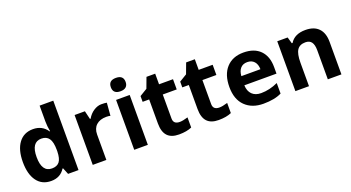

<svg xmlns="http://www.w3.org/2000/svg" viewBox="-52 -1362 3611 1975"><g transform="rotate(-20 1754.0 -375.0)"><path d="M305.7 -108.9Q360.4 -108.9 387.2 -141.8Q414.1 -174.8 416 -254.9V-271Q416 -358.4 388.7 -396.7Q361.3 -435.1 305.7 -435.1Q195.3 -435.1 195.6 -272Q195.8 -108.9 305.7 -108.9ZM555.2 0H440.9L412.1 -70.8H405.8Q355.5 9.8 254.9 9.8Q154.3 9.8 99.6 -64.7Q44.9 -139.2 44.9 -272.7Q44.9 -406.2 100.8 -481.2Q156.7 -556.2 257.3 -556.2Q357.9 -556.2 412.1 -475.6H417Q405.8 -538.6 405.8 -585V-759.8H555.2Z M1065.9 -551.8 1054.7 -412.1Q1037.1 -417 1010.7 -417Q939.5 -417 899.7 -380.4Q859.9 -343.8 859.9 -277.8V0H710.9V-545.9H823.7L845.7 -454.1H853Q879.4 -501 921.9 -528.6Q964.4 -556.2 1005.4 -556.2Q1046.4 -556.2 1065.9 -551.8Z M1314 0H1165V-545.9H1314ZM1320.8 -687Q1320.8 -651.9 1300.3 -632.8Q1279.8 -613.8 1239.7 -613.8Q1158.7 -613.3 1158.7 -686.5Q1158.7 -759.8 1239.7 -759.8Q1320.8 -759.8 1320.8 -687Z M1635.3 -170.9Q1635.3 -108.9 1704.1 -108.9Q1738.3 -108.9 1793.9 -126V-15.1Q1738.3 9.8 1653.6 9.8Q1568.8 9.8 1527.6 -34.9Q1486.3 -79.6 1486.3 -170.9V-434.1H1415V-497.1L1497.1 -546.9L1540 -662.1H1635.3V-545.9H1788.1V-434.1H1635.3Z M2069.3 -170.9Q2069.3 -108.9 2138.2 -108.9Q2172.4 -108.9 2228 -126V-15.1Q2172.4 9.8 2087.6 9.8Q2002.9 9.8 1961.7 -34.9Q1920.4 -79.6 1920.4 -170.9V-434.1H1849.1V-497.1L1931.2 -546.9L1974.1 -662.1H2069.3V-545.9H2222.2V-434.1H2069.3Z M2459.5 -335H2668.5Q2667.5 -389.6 2639.9 -419.9Q2612.3 -450.2 2564.9 -450.2Q2517.6 -450.2 2490.5 -420.4Q2463.4 -390.6 2459.5 -335ZM2808.1 -308.1V-235.8H2456.1Q2458.5 -171.9 2493.9 -136.5Q2529.3 -101.1 2592.3 -101.1Q2685.1 -101.1 2777.3 -144V-28.8Q2702.1 9.8 2577.9 9.8Q2453.6 9.8 2379.4 -63Q2305.2 -135.7 2305.2 -271Q2305.2 -406.2 2373.5 -481.2Q2441.9 -556.2 2560.5 -556.2Q2679.2 -556.2 2743.7 -490.5Q2808.1 -424.8 2808.1 -308.1Z M3239.3 -556.2Q3334 -556.2 3383.5 -504.6Q3433.1 -453.1 3433.1 -356V0H3284.2V-318.8Q3284.2 -378.4 3262.9 -407.7Q3241.7 -437 3196.3 -437Q3133.8 -437 3106 -395Q3078.1 -353 3078.1 -256.8V0H2929.2V-545.9H3043L3063 -475.6H3071.3Q3121.1 -556.2 3239.3 -556.2Z"/></g></svg>

Font: OpenSansHebrew-Bold
Style: Bold
Weight: 700
Foundry: Ascender Corporation, Yanek Iontef
Version: Version 2.001;PS 002.001;hotconv 1.0.70;makeotf.lib2.5.58329